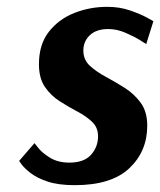

<svg xmlns="http://www.w3.org/2000/svg" viewBox="-20 -531 469 562"><path d="M81 -112Q81 -112 92.5 -97.5Q104 -83 127 -69Q150 -55 183 -55Q226 -55 246.5 -78Q267 -101 267 -132Q267 -158 249.5 -174.5Q232 -191 206.5 -204.5Q181 -218 155 -234.5Q129 -251 111.5 -276.5Q94 -302 94 -343Q94 -401 123 -438Q152 -475 197.5 -493Q243 -511 294 -511Q330 -511 360.5 -500.5Q391 -490 410 -479.5Q429 -469 429 -469L408 -402Q408 -402 390.5 -413Q373 -424 347.5 -435Q322 -446 297 -446Q262 -446 243 -428Q224 -410 224 -383Q224 -356 243 -338.5Q262 -321 290 -306Q318 -291 345.5 -273.5Q373 -256 392 -230Q411 -204 411 -163Q411 -88 358.5 -38.5Q306 11 199 11Q151 11 119.5 0.5Q88 -10 69.5 -24.5Q51 -39 43.5 -49.5Q36 -60 36 -60Z"/></svg>

Font: Arsenal SC
Style: Bold Italic
Weight: 700
Italic angle: -9.10001°
Designer: Andrij Shevchenko
Foundry: Stairsfor
Version: Version 2.001; ttfautohint (v1.8.4.7-5d5b)